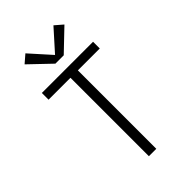

<svg xmlns="http://www.w3.org/2000/svg" viewBox="-286 -1074 1172 1172"><g transform="rotate(-45 300.0 -488.5)"><path d="M268 0V-677H79V-735H521V-677H332V0ZM264 -803 128 -933 179 -977 300 -842 421 -977 472 -933 336 -803Z"/></g></svg>

Font: Iosevka SS04 Light Extended
Style: Regular
Weight: 300
Width: 7
Monospace: yes
Designer: Belleve Invis
Foundry: Belleve Invis
Version: Version 19.0.0; ttfautohint (v1.8.4)